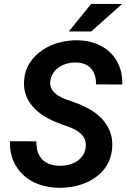

<svg xmlns="http://www.w3.org/2000/svg" viewBox="-20 -920 627 950"><path d="M403.8 -189Q407.2 -214.4 398.7 -232.4Q390.1 -250.5 374.3 -263.4Q358.4 -276.4 337.9 -285.2Q317.4 -293.9 297.4 -300.8Q259.3 -313 222.4 -331.8Q185.5 -350.6 157.2 -377Q128.9 -403.3 112.5 -438.7Q96.2 -474.1 99.1 -519.5Q102.1 -570.3 127 -608.4Q151.9 -646.5 189.5 -671.9Q227.1 -697.3 273.2 -709.5Q319.3 -721.7 365.7 -720.7Q414.1 -719.7 455.1 -704.1Q496.1 -688.5 525.4 -660.2Q554.7 -631.8 570.6 -591.8Q586.4 -551.8 585 -502L455.1 -502.4Q455.6 -526.4 449.5 -546.4Q443.4 -566.4 430.9 -580.6Q418.5 -594.7 399.7 -602.5Q380.9 -610.4 355.5 -610.8Q334 -611.3 312.7 -605.7Q291.5 -600.1 273.9 -588.6Q256.3 -577.1 244.1 -559.8Q231.9 -542.5 229 -519Q226.1 -494.1 237.3 -476.8Q248.5 -459.5 267.3 -447.5Q286.1 -435.5 308.1 -427.5Q330.1 -419.4 348.1 -413.6Q386.7 -400.4 421.9 -380.6Q457 -360.8 483.2 -333.5Q509.3 -306.2 523.7 -270.3Q538.1 -234.4 535.2 -189.9Q532.7 -155.3 521 -127Q509.3 -98.6 490 -76.4Q470.7 -54.2 445.6 -37.6Q420.4 -21 391.6 -10.5Q362.8 0 331.5 4.9Q300.3 9.8 269 9.3Q217.8 8.3 173.3 -7.6Q128.9 -23.4 96.2 -53.2Q63.5 -83 45.7 -125.2Q27.8 -167.5 29.3 -221.2L160.2 -220.7Q158.7 -163.1 188.2 -131.8Q217.8 -100.6 276.9 -99.6Q298.3 -99.6 319.6 -104.7Q340.8 -109.9 358.4 -120.8Q376 -131.8 388.2 -148.7Q400.4 -165.5 403.8 -189ZM430.7 -900.4H584L431.2 -764.2H320.3Z"/></svg>

Font: Roboto Mono
Style: Bold Italic
Weight: 700
Designer: Google
Version: Version 2.000985; 2015; ttfautohint (v1.3)